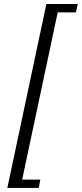

<svg xmlns="http://www.w3.org/2000/svg" viewBox="-20 -725 409 960"><path d="M173.8 214.8H16.6L211.9 -705.1H369.1L359.4 -663.1H268.6L90.8 172.9H181.6Z"/></svg>

Font: Crimson Pro Light
Style: Italic
Weight: 300
Italic angle: -12°
Designer: Jacques Le Bailly
Foundry: Baron von Fonthausen
Version: Version 1.003